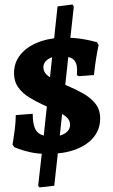

<svg xmlns="http://www.w3.org/2000/svg" viewBox="-20 -678 506 857"><path d="M170.3 -25.8 218.7 -479.5 291.3 -484 242.3 -30.7ZM156.5 158.5 150.2 152 170.3 -25.8 242.3 -30.7 222.2 151ZM218.7 -479.5 236.9 -649.5 303.5 -658 309.5 -649 291.3 -484ZM192.4 9Q148.4 9 114.8 1.3Q81.2 -6.4 62.4 -13.8Q43.6 -21.2 43.6 -21.2L35.9 -32.9Q35.9 -32.9 39.3 -53.2Q42.8 -73.6 46.4 -103.8Q50 -134.1 50.5 -164.3L126.1 -170.1Q126.1 -131.1 134.4 -109.1Q142.6 -87 161.7 -77.9Q180.8 -68.8 212.8 -68.8Q249.5 -68.8 271.1 -83.2Q292.7 -97.7 292.7 -121.4Q292.7 -142.4 275.2 -156.7Q257.6 -171 230.3 -183.8Q203 -196.5 172.4 -210.2Q140.4 -224.8 110.5 -243.1Q80.7 -261.4 61.7 -287.7Q42.6 -314.1 42.6 -351.8Q42.6 -398.8 71.3 -434.1Q99.9 -469.4 151.2 -489.5Q202.5 -509.7 269.3 -509.7Q311.3 -509.7 343.7 -504.5Q376.1 -499.3 394.6 -494.3Q413.2 -489.4 413.2 -489.4L420.3 -476.9Q420.3 -476.9 416.4 -458.3Q412.4 -439.6 407.7 -409.1Q403 -378.7 399.5 -343.1L331.2 -337.8L322.9 -343.1Q322.9 -343.1 323.5 -350.2Q324 -357.3 324 -366.5Q324 -399.2 306.3 -413.6Q288.5 -427.9 247.7 -427.9Q215.6 -427.9 194.7 -413.9Q173.7 -399.8 173.7 -377.4Q173.7 -349.4 206.8 -331.2Q239.9 -313 281.6 -294.7Q315.7 -280.5 349.3 -261.9Q382.9 -243.4 405 -216.5Q427.1 -189.6 427.1 -149Q427.1 -101.3 398.1 -65.6Q369.1 -30 316.5 -10.5Q263.8 9 192.4 9Z"/></svg>

Font: Alegreya
Style: Regular
Weight: 400
Designer: Juan Pablo del Peral
Foundry: Huerta Tipografica
Version: Version 2.009